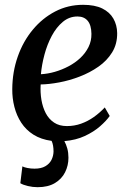

<svg xmlns="http://www.w3.org/2000/svg" viewBox="-20 -577 533 798"><path d="M136.5 201Q116 201 96 196.2Q76 191.5 64.5 184.5L73 114.5Q80.5 118.5 94.2 121.2Q108 124 123.5 124Q151 124 168.2 114Q185.5 104 193.8 87.8Q202 71.5 202.5 53Q202.5 39 200.5 28Q198.5 17 194.5 8.5Q150.5 2.5 119.2 -17.2Q88 -37 68.5 -66.8Q49 -96.5 39.8 -132.8Q30.5 -169 31 -207Q31.5 -278.5 53.8 -341.8Q76 -405 116 -453.2Q156 -501.5 209.2 -529.2Q262.5 -557 325.5 -557Q374 -557 405 -541.8Q436 -526.5 451.2 -499.8Q466.5 -473 467 -439.5Q467.5 -394 446 -359.2Q424.5 -324.5 389 -299.8Q353.5 -275 311.2 -258.8Q269 -242.5 226.2 -234.5Q183.5 -226.5 149 -226Q147 -192.5 152.2 -161.8Q157.5 -131 170.2 -106.5Q183 -82 204.8 -67.5Q226.5 -53 258 -53Q289 -53 317 -63Q345 -73 369.8 -90.5Q394.5 -108 415.5 -130.5L436 -95Q422 -75 395.8 -52Q369.5 -29 332.5 -11.8Q295.5 5.5 247.5 9.5Q255 23 259.8 40.5Q264.5 58 264.5 78.5Q264.5 111 250.5 139Q236.5 167 208 184Q179.5 201 136.5 201ZM150 -268.5Q178.5 -270 208 -278.5Q237.5 -287 265 -301.5Q292.5 -316 314 -336.2Q335.5 -356.5 348 -381.8Q360.5 -407 360 -436.5Q359.5 -472.5 344.5 -490.5Q329.5 -508.5 302 -508.5Q268 -508.5 241.2 -486.2Q214.5 -464 195.2 -428Q176 -392 164.8 -350Q153.5 -308 150 -268.5Z"/></svg>

Font: Merriweather 48pt Medium
Style: Italic
Weight: 500
Italic angle: -7.8°
Version: Version 2.101